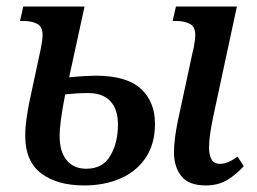

<svg xmlns="http://www.w3.org/2000/svg" viewBox="-20 -556 784 586"><path d="M608 10Q556 10 533.5 -18.5Q511 -47 511 -91Q511 -130 523 -188L568 -397Q572 -411 574 -427Q576 -443 576 -449Q576 -475 559 -483.5Q542 -492 517 -492H507L517 -536H703L631 -201Q625 -173 621.5 -148.5Q618 -124 618 -105Q618 -83 625.5 -69.5Q633 -56 652 -56Q675 -56 705 -78L724 -49Q702 -24 674 -7Q646 10 608 10ZM237 10Q154 10 105.5 -27Q57 -64 57 -141Q57 -166 61 -194Q65 -222 69 -242L104 -405Q110 -434 110 -449Q110 -475 93 -483.5Q76 -492 51 -492H41L51 -536H238L191 -320Q222 -323 242 -324Q262 -325 272 -325Q366 -325 409.5 -285.5Q453 -246 453 -178Q453 -117 425 -75Q397 -33 348 -11.5Q299 10 237 10ZM243 -41Q294 -41 317 -81Q340 -121 340 -176Q340 -222 317 -247Q294 -272 249 -272Q216 -272 179 -268Q162 -182 162 -141Q162 -93 183.5 -67Q205 -41 243 -41Z"/></svg>

Font: Noto Serif SemiCondensed Medium
Style: Italic
Weight: 500
Width: 4
Italic angle: -12°
Designer: Monotype Design Team
Foundry: Monotype Imaging Inc.
Version: Version 2.013